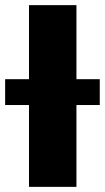

<svg xmlns="http://www.w3.org/2000/svg" viewBox="-63 -727 408 747"><path d="M234.4 -707H49.8V-418.9H-43V-318.4H49.8V0H234.4V-318.4H325.2V-418.9H234.4Z"/></svg>

Font: Pretendard Black
Style: Regular
Weight: 900
Designer: Base glyphs from Inter by Rasmus Andersson; Hangeul glyphs from Noto Sans CJK(Source Han Sans) by Jang Soo-young and Kan
Foundry: Kil Hyung-jin
Version: Version 1.309;Glyphs 3.2 (3225)